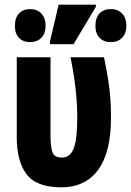

<svg xmlns="http://www.w3.org/2000/svg" viewBox="-20 -796 563 825"><path d="M242 9Q135 8 93.5 -48Q52 -104 52 -207V-550H197V-216Q197 -169 204.5 -144Q212 -119 246 -119Q282 -119 297 -159Q312 -199 312 -291Q312 -409 283 -550H427Q438 -497 444.5 -455.5Q451 -414 454 -375Q457 -336 457 -292Q457 -142 402 -66.5Q347 9 242 9ZM195 -606V-619L232 -776H392V-767L296 -606ZM109 -615Q80 -615 62 -633Q44 -651 44 -685Q44 -720 62 -738.5Q80 -757 109 -757Q140 -757 158 -737.5Q176 -718 176 -685Q176 -653 158 -634Q140 -615 109 -615ZM456 -615Q426 -615 408 -633.5Q390 -652 390 -685Q390 -720 408 -738.5Q426 -757 456 -757Q487 -757 505 -737.5Q523 -718 523 -685Q523 -653 505 -634Q487 -615 456 -615Z"/></svg>

Font: Noto Sans ExtraCondensed ExtraBold
Style: Regular
Weight: 800
Width: 2
Designer: Monotype Design Team
Foundry: Monotype Imaging Inc.
Version: Version 2.013; ttfautohint (v1.8.4.7-5d5b)